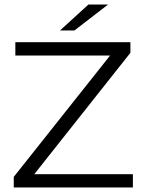

<svg xmlns="http://www.w3.org/2000/svg" viewBox="-20 -831 638 851"><path d="M569 -59V0H41V-47L468 -585H48V-644H558V-597L132 -59ZM372 -811H459L310 -696H246Z"/></svg>

Font: Montserrat Ace
Style: Regular
Weight: 400
Designer: Julieta Ulanovsky
Foundry: Julieta Ulanovsky
Version: Version 1